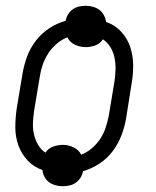

<svg xmlns="http://www.w3.org/2000/svg" viewBox="-20 -592 540 664"><path d="M197 52Q184 52 171.5 48.5Q159 45 149.5 38Q140 31 134 20Q128 9 127 -4Q97 -14 75.5 -37Q54 -60 43.5 -89.5Q33 -119 33 -151.5Q33 -184 38 -218L58 -338Q63 -367 73.5 -396Q84 -425 103.5 -450.5Q123 -476 150 -494Q177 -512 207 -520Q209 -532 215.5 -542.5Q222 -553 232 -560Q242 -567 253.5 -569.5Q265 -572 277 -572Q289 -572 301.5 -568.5Q314 -565 323.5 -558Q333 -551 339 -540Q345 -529 347 -516Q377 -506 398.5 -483Q420 -460 430 -430.5Q440 -401 440.5 -368.5Q441 -336 435 -302L416 -182Q411 -153 400 -124Q389 -95 370 -69.5Q351 -44 323.5 -26Q296 -8 267 0Q265 12 258.5 22.5Q252 33 242 40Q232 47 220 49.5Q208 52 197 52ZM261 -57Q281 -65 298 -79.5Q315 -94 327 -112.5Q339 -131 345.5 -151Q352 -171 356 -191L376 -311Q379 -332 379.5 -352.5Q380 -373 376 -392.5Q372 -412 362 -428.5Q352 -445 336 -456Q326 -441 309.5 -435Q293 -429 277 -429Q257 -429 239 -437.5Q221 -446 213 -463Q193 -455 176 -440.5Q159 -426 147 -407.5Q135 -389 128 -369Q121 -349 118 -329L98 -209Q95 -188 94 -167.5Q93 -147 97.5 -127.5Q102 -108 111.5 -91.5Q121 -75 137 -64Q147 -79 164 -85Q181 -91 197 -91Q217 -91 234.5 -82.5Q252 -74 261 -57Z"/></svg>

Font: Iosevka SS04 Light Oblique
Style: Regular
Weight: 300
Italic angle: -9°
Monospace: yes
Designer: Belleve Invis
Foundry: Belleve Invis
Version: Version 19.0.0; ttfautohint (v1.8.4)